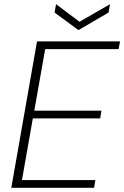

<svg xmlns="http://www.w3.org/2000/svg" viewBox="-20 -898 594 918"><path d="M34 0 157 -700H554L547 -663H196L144 -369H465L459 -332H137L85 -37H436L430 0ZM506 -878 499 -838 355 -754 241 -838 248 -878 360 -794Z"/></svg>

Font: DM Sans 24pt ExtraLight
Style: Italic
Weight: 250
Italic angle: -10°
Designer: Colophon Foundry, Jonny Pinhorn
Foundry: Colophon Foundry
Version: Version 4.004;gftools[0.9.30]